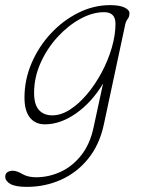

<svg xmlns="http://www.w3.org/2000/svg" viewBox="-58 -478 553 749"><path d="M347 8Q330 87 286 141.2Q242 195.5 180 223.2Q118 251 46.5 251Q2 251 -17.8 239.5Q-37.5 228 -37.5 211Q-37.5 199 -28.8 193.5Q-20 188 -7.5 188Q7 188 29 200.8Q51 213.5 82.5 213.5Q132 213.5 178 192.5Q224 171.5 258.5 128.2Q293 85 307 19L344 -152Q301 -80 239.8 -36.5Q178.5 7 117 7Q79.5 7 58.5 -19.5Q37.5 -46 37.5 -97Q37.5 -167 65.2 -231.8Q93 -296.5 140.5 -347.5Q188 -398.5 247.8 -428.2Q307.5 -458 371.5 -458Q408 -458 427.5 -448.8Q447 -439.5 447 -426.5Q447 -412.5 440.2 -404.2Q433.5 -396 430.5 -382.5ZM75 -116Q75 -69.5 94 -48.8Q113 -28 146 -28Q180 -28 215 -50.5Q250 -73 281.8 -110.8Q313.5 -148.5 338.5 -195.2Q363.5 -242 378 -291.5Q392.5 -341 392.5 -385.5Q392.5 -430.5 348 -430.5Q302.5 -430.5 254.5 -404Q206.5 -377.5 165.8 -332.8Q125 -288 100 -231.8Q75 -175.5 75 -116Z"/></svg>

Font: Fraunces 9pt SuperSoft Thin
Style: Italic
Weight: 100
Italic angle: -16°
Version: Version 1.000;[0bf87f6ff]